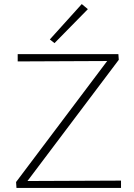

<svg xmlns="http://www.w3.org/2000/svg" viewBox="-20 -924 657 944"><path d="M575 -36V0H61L59 -29L507 -624L67 -622V-658H562L564 -630L115 -34ZM225 -730 382 -904 412 -879 248 -712Z"/></svg>

Font: Ysabeau Light
Style: Regular
Weight: 300
Designer: Christian Thalmann (Catharsis Fonts)
Version: Version 0.003